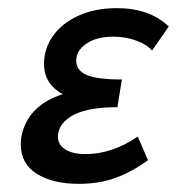

<svg xmlns="http://www.w3.org/2000/svg" viewBox="-20 -445 436 471"><path d="M394 -380 353 -321Q340 -336 314 -345.5Q288 -355 258 -355Q217 -355 192 -338Q167 -321 167 -296Q167 -272 193 -261Q219 -250 279 -250L268 -182Q200 -182 164.5 -165Q129 -148 123 -119Q122 -116 122 -110Q122 -90 140 -78.5Q158 -67 190 -67Q255 -67 318 -110L343 -52Q303 -23 263 -8.5Q223 6 173 6Q110 6 70.5 -18.5Q31 -43 31 -91Q31 -104 34 -117Q52 -188 134 -214Q88 -239 88 -288Q88 -326 110 -357Q132 -388 172.5 -406.5Q213 -425 267 -425Q347 -425 394 -380Z"/></svg>

Font: Ysabeau Infant Semibold
Style: Italic
Weight: 600
Italic angle: -12°
Designer: Christian Thalmann (Catharsis Fonts)
Version: Version 0.003